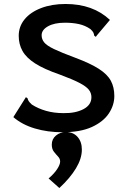

<svg xmlns="http://www.w3.org/2000/svg" viewBox="-20 -653 640 964"><path d="M293 11Q219 11 155 -8Q91 -27 47 -65L105 -157L110 -165L118 -160Q120 -152 124 -145.5Q128 -139 140 -128Q171 -108 211 -96.5Q251 -85 299 -85Q359 -84 399 -105Q439 -126 439 -165Q439 -186 426 -202.5Q413 -219 378.5 -237Q344 -255 279 -279Q201 -306 156.5 -334.5Q112 -363 93 -397Q74 -431 74 -473Q74 -520 103.5 -556Q133 -592 186.5 -612.5Q240 -633 309 -633Q447 -633 532 -553L467 -476L461 -468L453 -474Q452 -482 449 -489Q446 -496 434 -507Q408 -525 376.5 -532Q345 -539 306 -539Q253 -539 221 -521Q189 -503 189 -476Q189 -456 202 -440Q215 -424 251.5 -406.5Q288 -389 358 -363Q433 -335 476 -307.5Q519 -280 536.5 -247.5Q554 -215 554 -171Q554 -125 526.5 -83.5Q499 -42 441.5 -15.5Q384 11 293 11ZM278 291 224 243Q252 219 267 196Q282 173 282 158Q282 144 271.5 133Q261 122 250.5 108.5Q240 95 240 73Q240 45 261 27.5Q282 10 312 10Q348 10 369.5 34.5Q391 59 391 98Q391 143 361.5 192Q332 241 278 291Z"/></svg>

Font: Inconsolata Expanded Bold
Style: Regular
Weight: 700
Width: 7
Monospace: yes
Designer: Raph Levien, Cyreal, Brenton Simpson
Foundry: Raph Levien, Cyreal, Google
Version: Version 3.001; ttfautohint (v1.8.2.53-6de2)